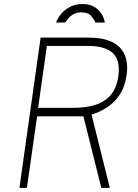

<svg xmlns="http://www.w3.org/2000/svg" viewBox="-20 -904 662 924"><path d="M73.5 0 175.5 -723H409.5Q474 -723 517 -703Q560 -683 578.8 -643.2Q597.5 -603.5 589.5 -544Q581 -483.5 553.5 -444.5Q526 -405.5 490 -383.8Q454 -362 420.5 -353L508.5 0H467.5L381.5 -344H158.5L109.5 0ZM163.5 -385H331.5Q395.5 -385 441.5 -400.2Q487.5 -415.5 514.8 -449Q542 -482.5 549.5 -537Q560 -614.5 522.8 -648.8Q485.5 -683 403.5 -683H205.5ZM249.5 -795.5Q257 -815.5 273.5 -836Q290 -856.5 316 -870.5Q342 -884.5 377.5 -884.5Q414 -884.5 436.8 -869.2Q459.5 -854 471 -833.2Q482.5 -812.5 484.5 -795.5H439.5Q433 -810 418.5 -827.2Q404 -844.5 372.5 -844.5Q348.5 -844.5 332.8 -835.2Q317 -826 307.8 -814.2Q298.5 -802.5 293.5 -795.5Z"/></svg>

Font: Public Sans Thin
Style: Italic
Weight: 100
Italic angle: -8°
Designer: The Public Sans project authors (U.S. Web Design System). Libre Franklin designed by Pablo Impallari and Rodrigo Fuenzal
Version: Version 2.000